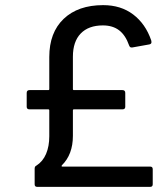

<svg xmlns="http://www.w3.org/2000/svg" viewBox="-20 -728 648 748"><path d="M115 -10V-71Q115 -80 122 -83Q147 -99 159.5 -128.5Q172 -158 172 -197V-298Q172 -302 168 -302H95Q84 -302 84 -312V-366Q84 -377 95 -377H168Q172 -377 172 -381V-506Q172 -601 228 -654.5Q284 -708 382 -708Q451 -708 499 -671.5Q547 -635 569 -571Q570 -568 570 -563Q570 -557 562 -555L495 -543H492Q486 -543 483 -551Q469 -591 444 -610Q419 -629 381 -629Q325 -629 294.5 -597.5Q264 -566 264 -507V-381Q264 -377 268 -377H457Q468 -377 468 -366V-312Q468 -302 457 -302H268Q264 -302 264 -298V-199Q264 -126 221 -84Q218 -79 223 -79H565Q575 -79 575 -69V-10Q575 0 565 0H125Q115 0 115 -10Z"/></svg>

Font: Barlow GEO Medium
Style: Regular
Weight: 500
Designer: Jeremy Tribby
Foundry: Tribby Type
Version: Version 1.408